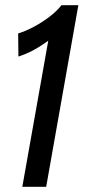

<svg xmlns="http://www.w3.org/2000/svg" viewBox="-20 -720 356 740"><path d="M66 0 166 -563Q125 -534 99 -521.5Q73 -509 51 -502L50 -591Q79 -600 110 -616.5Q141 -633 169.5 -654.5Q198 -676 217 -700H282L158 0Z"/></svg>

Font: Cabin VF Beta
Style: Italic
Weight: 400
Italic angle: -7°
Designer: Pablo Impallari
Foundry: Pablo Impallari. http://www.impallari.com Igino Marini. http://www.ikern.com
Version: Version 2.300